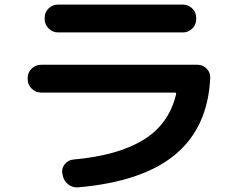

<svg xmlns="http://www.w3.org/2000/svg" viewBox="-20 -763 1040 829"><path d="M157.2 -363.3Q133.8 -363.3 116.7 -380.4Q99.6 -397.5 99.6 -419.9V-426.8Q99.6 -450.2 116.7 -466.8Q133.8 -483.4 157.2 -483.4H832Q855.5 -483.4 872.1 -466.8Q888.7 -450.2 887.7 -426.8Q877.9 -213.9 737.3 -96.2Q596.7 21.5 317.4 45.9Q293 47.9 273.9 32.7Q254.9 17.6 251 -5.9L249 -13.7Q245.1 -36.1 259.8 -54.2Q274.4 -72.3 296.9 -74.2Q486.3 -90.8 597.7 -158.2Q709 -225.6 740.2 -355.5Q742.2 -363.3 734.4 -363.3ZM230.5 -743.2H769.5Q793 -743.2 810.1 -726.6Q827.1 -710 827.1 -686.5V-679.7Q827.1 -656.2 810.1 -639.6Q793 -623 769.5 -623H230.5Q207 -623 189.9 -640.1Q172.9 -657.2 172.9 -679.7V-686.5Q172.9 -710 189.9 -726.6Q207 -743.2 230.5 -743.2Z"/></svg>

Font: Rounded Mgen+ 1m bold
Style: Bold
Weight: 700
Designer: [Source Han Sans]
Ryoko NISHIZUKA  (kana & ideographs); Paul D. Hunt (Latin, Greek & Cyrillic); Wenlong ZHANG  (bopomofo
Version: Version 1.059.20150602